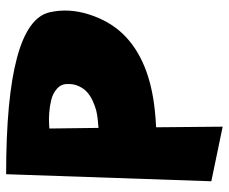

<svg xmlns="http://www.w3.org/2000/svg" viewBox="-80 -479 746 626"><g transform="rotate(-90 293.0 -166.0)"><path d="M189 -218Q192 -218 197 -218.5Q202 -219 217.5 -220.5Q233 -222 246.5 -225.5Q260 -229 276.5 -236.5Q293 -244 305 -254.5Q317 -265 325 -282Q333 -299 332 -320Q332 -340 316.5 -353.5Q301 -367 280 -372Q259 -377 238 -378.5Q217 -380 202 -379L187 -378ZM38 -519Q534 -519 566 -377Q580 -315 559 -249Q538 -183 496 -139Q412 -51 244 -34Q216 -31 191 -30L193 187L15 150Z"/></g></svg>

Font: LONDON PRESLEY
Style: Regular
Weight: 400
Version: Version 001.000